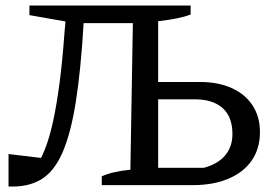

<svg xmlns="http://www.w3.org/2000/svg" viewBox="-20 -673 1001 698"><path d="M11 5V-113L153 -96L104 -58Q125 -85 142.5 -128.5Q160 -172 173 -232Q186 -292 196.5 -371.5Q207 -451 214 -549L218 -595L87 -618V-653H673V-620Q630 -604 555 -596V-63H721Q771 -76 798 -107.5Q825 -139 825 -186Q825 -248 789.5 -280Q754 -312 687 -312H509V-375H707Q773 -375 822 -353Q871 -331 898 -290Q925 -249 925 -193Q925 -133 895.5 -90Q866 -47 811 -23.5Q756 0 681 0H350V-32Q390 -50 454 -56L463 -589H284Q274 -418 255.5 -302Q237 -186 206.5 -117Q176 -48 128.5 -20Q81 8 11 5Z"/></svg>

Font: Piazzolla 24pt Medium
Style: Regular
Weight: 500
Designer: Juan Pablo del Peral
Foundry: Huerta Tipografica
Version: Version 2.005